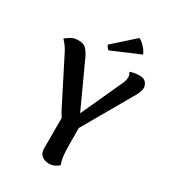

<svg xmlns="http://www.w3.org/2000/svg" viewBox="-216 -1010 1016 1136"><g transform="rotate(30 291.5 -442.0)"><path d="M283 -229Q263 -230 250.5 -239.5Q238 -249 229.5 -263.5Q221 -278 213 -291L52 -608Q46 -620 34 -637.5Q22 -655 7 -670Q16 -679 38 -692.5Q60 -706 91 -706Q127 -706 143.5 -688Q160 -670 174 -641L332 -297L284 -272L444 -621Q454 -644 454 -662Q454 -672 451 -680.5Q448 -689 443 -695Q456 -700 471 -703Q486 -706 509 -706Q538 -706 551 -690.5Q564 -675 565 -655Q565 -640 557 -620Q549 -600 537 -582L344 -246ZM350 -298 351 -135Q351 -106 354 -74Q357 -42 368 -13Q361 -6 343 4Q325 14 301 14Q272 14 252.5 -2.5Q233 -19 233 -48V-277ZM463 -824 273 -743Q267 -746 260 -756.5Q253 -767 253 -771L395 -898Q407 -893 421 -880.5Q435 -868 446.5 -852.5Q458 -837 463 -824Z"/></g></svg>

Font: Arima Thin SemiBold
Style: Regular
Weight: 600
Version: Version 1.100